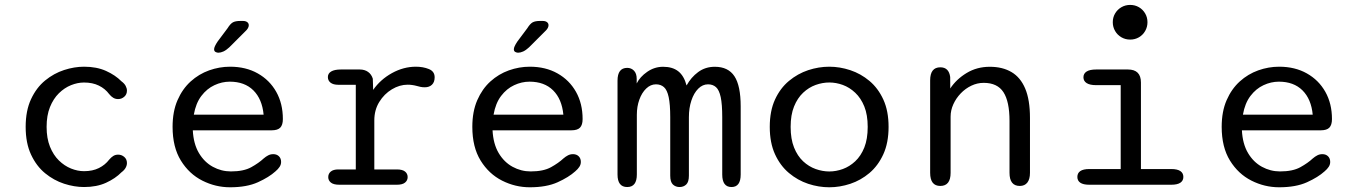

<svg xmlns="http://www.w3.org/2000/svg" viewBox="-20 -763 5611 793"><path d="M327.2 9.5Q287 9.5 244.7 -4.2Q202.3 -18 166.3 -47.5Q130.3 -77 108.2 -124.5Q86 -172 86 -239Q86 -306 108.2 -353.5Q130.3 -401 166.3 -430.5Q202.3 -460 244.7 -473.8Q287 -487.5 327.2 -487.5Q379.3 -487.5 417.9 -470.1Q456.5 -452.7 481.8 -427Q493.7 -418.3 499 -408.2Q504.3 -398.2 504.3 -388.8Q504.3 -373 493.2 -363.4Q482.2 -353.8 468 -353.8Q456.5 -353.8 447.7 -359.2Q438.8 -364.5 430.8 -374.5Q414.3 -396.7 388.4 -409.4Q362.5 -422.2 327 -422.2Q300.5 -422.2 273.2 -411.2Q246 -400.2 223.2 -377.8Q200.3 -355.3 186.4 -320.8Q172.5 -286.2 172.5 -239Q172.5 -191.8 186.4 -157.2Q200.3 -122.7 223.2 -100.3Q246 -78 273.2 -67Q300.5 -56 327 -56Q362.5 -56 388.4 -68.9Q414.3 -81.8 430.8 -103.5Q439 -113.2 447.8 -118.8Q456.5 -124.3 468 -124.3Q482.2 -124.3 493.2 -114.9Q504.3 -105.5 504.3 -89.5Q504.3 -79.8 498.8 -69.9Q493.3 -60 481.8 -51.5Q456.5 -25.7 417.9 -8.1Q379.3 9.5 327.2 9.5Z M930.3 10.5Q870.2 10.5 815.7 -17Q761.2 -44.5 727 -99.9Q692.8 -155.3 692.8 -239Q692.8 -302.5 713.2 -349.2Q733.5 -395.8 767.5 -426.6Q801.5 -457.3 843.8 -472.4Q886.2 -487.5 930 -487.5Q995.5 -487.5 1044.6 -459.8Q1093.7 -432.2 1121 -383.6Q1148.3 -335 1148.3 -271.3Q1148.3 -247 1137.6 -235.9Q1126.8 -224.8 1102.3 -224.8H776.3Q779.2 -168.7 801.6 -130.9Q824 -93.2 859.1 -74.1Q894.2 -55 933.7 -55Q986.3 -55 1017.7 -72.4Q1049 -89.8 1069 -108.5Q1078.2 -116.5 1087.8 -121.4Q1097.3 -126.3 1108.7 -126.3Q1123 -126.3 1132 -117.6Q1141 -108.8 1141 -94.3Q1141 -83.3 1134.8 -73.9Q1128.7 -64.5 1117.8 -55.3Q1091 -31 1045 -10.2Q999 10.5 930.3 10.5ZM780.5 -289.3H1068.8Q1062.7 -353.8 1026.5 -389.8Q990.3 -425.7 929 -425.7Q896.7 -425.7 865.6 -411.2Q834.5 -396.8 811.7 -366.8Q788.8 -336.8 780.5 -289.3ZM881.7 -545.3Q876.2 -545.3 870.2 -548.4Q864.3 -551.5 864.3 -559.7Q864.3 -569.8 878.8 -591.5L919.8 -646.3Q931.3 -664.8 941.9 -670.7Q952.5 -676.5 972.5 -676.5H983.7Q994.5 -676.5 1001 -671.7Q1007.5 -666.8 1007.5 -658.7Q1007.5 -646.7 993.3 -633.7L927 -567.5Q914 -555.5 902.8 -550.4Q891.5 -545.3 881.7 -545.3Z M1526 -63.2H1619.2Q1642.3 -63.2 1653 -54.4Q1663.7 -45.7 1663.7 -31.5Q1663.7 -17.7 1652.8 -8.8Q1642 0 1619.2 0H1381.7Q1357.8 0 1346.8 -8.8Q1335.7 -17.7 1335.7 -31.5Q1335.7 -45.7 1346.2 -54.4Q1356.7 -63.2 1377.3 -63.2H1449.5V-412.8H1377.7Q1356.5 -412.8 1345.3 -421.5Q1334.2 -430.2 1334.2 -444.7Q1334.2 -459.7 1347.9 -467.8Q1361.7 -476 1388 -476H1465.8Q1486.2 -476 1500.2 -466Q1514.3 -456 1519.8 -437.8L1521.2 -391.7Q1551.2 -434.7 1598.9 -461.1Q1646.7 -487.5 1697.7 -487.5Q1727.5 -487.5 1751.3 -477.8Q1775.2 -468.2 1775.2 -443.7Q1775.2 -423.8 1764.2 -413.2Q1753.2 -402.5 1734.5 -402.5Q1724.5 -402.5 1716.6 -404.2Q1708.7 -405.8 1700.2 -408.3Q1691.5 -410.7 1682.2 -411.9Q1672.8 -413.2 1663.7 -413.2Q1630.3 -413.2 1598.6 -394.1Q1566.8 -375 1546.4 -341.8Q1526 -308.7 1526 -265.8Z M2168.3 10.5Q2108.2 10.5 2053.7 -17Q1999.2 -44.5 1965 -99.9Q1930.8 -155.3 1930.8 -239Q1930.8 -302.5 1951.2 -349.2Q1971.5 -395.8 2005.5 -426.6Q2039.5 -457.3 2081.8 -472.4Q2124.2 -487.5 2168 -487.5Q2233.5 -487.5 2282.6 -459.8Q2331.7 -432.2 2359 -383.6Q2386.3 -335 2386.3 -271.3Q2386.3 -247 2375.6 -235.9Q2364.8 -224.8 2340.3 -224.8H2014.3Q2017.2 -168.7 2039.6 -130.9Q2062 -93.2 2097.1 -74.1Q2132.2 -55 2171.7 -55Q2224.3 -55 2255.7 -72.4Q2287 -89.8 2307 -108.5Q2316.2 -116.5 2325.8 -121.4Q2335.3 -126.3 2346.7 -126.3Q2361 -126.3 2370 -117.6Q2379 -108.8 2379 -94.3Q2379 -83.3 2372.8 -73.9Q2366.7 -64.5 2355.8 -55.3Q2329 -31 2283 -10.2Q2237 10.5 2168.3 10.5ZM2018.5 -289.3H2306.8Q2300.7 -353.8 2264.5 -389.8Q2228.3 -425.7 2167 -425.7Q2134.7 -425.7 2103.6 -411.2Q2072.5 -396.8 2049.7 -366.8Q2026.8 -336.8 2018.5 -289.3ZM2119.7 -545.3Q2114.2 -545.3 2108.2 -548.4Q2102.3 -551.5 2102.3 -559.7Q2102.3 -569.8 2116.8 -591.5L2157.8 -646.3Q2169.3 -664.8 2179.9 -670.7Q2190.5 -676.5 2210.5 -676.5H2221.7Q2232.5 -676.5 2239 -671.7Q2245.5 -666.8 2245.5 -658.7Q2245.5 -646.7 2231.3 -633.7L2165 -567.5Q2152 -555.5 2140.8 -550.4Q2129.5 -545.3 2119.7 -545.3Z M2786.7 9.5Q2770.5 9.5 2759.3 -0.9Q2748.2 -11.3 2748.2 -37.7V-278.8Q2748.2 -332.3 2741.8 -361.8Q2735.5 -391.3 2722.4 -403Q2709.3 -414.7 2689.2 -414.7Q2667 -414.7 2649 -397.4Q2631 -380.2 2620.7 -351.7Q2610.3 -323.2 2610.3 -288.7V-42.3Q2610.3 9.5 2570.5 9.5Q2530.5 9.5 2530.5 -42.3V-429.8Q2530.5 -482.7 2570.5 -482.7Q2587.3 -482.7 2598.5 -471.1Q2609.7 -459.5 2609.7 -437.2V-418.3Q2623.3 -445.8 2653.3 -466.5Q2683.3 -487.2 2718.8 -487.2Q2757.5 -487.2 2781.2 -468.7Q2805 -450.2 2815.7 -410Q2834 -443.5 2863.5 -465.3Q2893 -487.2 2932.3 -487.2Q2987.7 -487.2 3013.4 -448.1Q3039.2 -409 3039.2 -323.5V-42.3Q3039.2 9.5 3001.3 9.5Q2963 9.5 2963 -42.3V-278.8Q2963 -332.3 2956.7 -361.8Q2950.3 -391.3 2937.3 -403Q2924.3 -414.7 2904.2 -414.7Q2881.8 -414.7 2863.8 -396.7Q2845.8 -378.7 2835.6 -347.9Q2825.3 -317.2 2825.3 -279V-37.7Q2825.3 -11.3 2814.2 -0.9Q2803.2 9.5 2786.7 9.5Z M3405.2 10.5Q3361.3 10.5 3318 -3.8Q3274.7 -18.2 3238.6 -48.4Q3202.5 -78.7 3180.9 -126Q3159.3 -173.3 3159.3 -239Q3159.3 -304.7 3180.9 -351.8Q3202.5 -398.8 3238.6 -428.8Q3274.7 -458.8 3318 -473.2Q3361.3 -487.5 3405.2 -487.5Q3448.5 -487.5 3491.8 -473.2Q3535.2 -458.8 3571 -428.8Q3606.8 -398.8 3628.4 -351.8Q3650 -304.7 3650 -239Q3650 -173.3 3628.4 -126Q3606.8 -78.7 3571 -48.4Q3535.2 -18.2 3491.8 -3.8Q3448.5 10.5 3405.2 10.5ZM3405.2 -54.8Q3433.2 -54.8 3461 -64.9Q3488.8 -75 3512.2 -96.8Q3535.7 -118.7 3549.8 -153.8Q3563.8 -188.8 3563.8 -239Q3563.8 -288.5 3549.8 -323.2Q3535.7 -358 3512.2 -380Q3488.8 -402 3461 -412.2Q3433.2 -422.3 3405.2 -422.3Q3377.2 -422.3 3348.8 -412.2Q3320.5 -402 3297.1 -380Q3273.7 -358 3259.6 -323.2Q3245.5 -288.5 3245.5 -239Q3245.5 -188.8 3259.6 -153.8Q3273.7 -118.7 3297.1 -96.8Q3320.5 -75 3348.8 -64.9Q3377.2 -54.8 3405.2 -54.8Z M4192 5Q4149.5 5 4149.5 -49.3V-263.8Q4149.5 -343.5 4124.5 -382.2Q4099.5 -420.8 4042.8 -420.8Q4016.3 -420.8 3991.8 -409.1Q3967.2 -397.3 3948 -377.3Q3928.8 -357.3 3917.5 -332.4Q3906.2 -307.5 3906.2 -281.5V-49.3Q3906.2 5 3863.7 5Q3821.7 5 3821.7 -49.3V-431Q3821.7 -485 3863.7 -485Q3899.3 -485 3904.5 -444.8L3904.7 -397.5Q3929.8 -435.7 3972.2 -461.4Q4014.7 -487.2 4068.2 -487.2Q4120.5 -487.2 4157.7 -465.3Q4194.8 -443.5 4214.4 -397Q4234 -350.5 4234 -276.3V-49.3Q4234 -23 4223.2 -9Q4212.3 5 4192 5Z M4479 -64.8H4608.7V-411.3H4507.7Q4481.3 -411.3 4468.1 -419.8Q4454.8 -428.3 4454.8 -443.8Q4454.8 -459.3 4468.1 -467.7Q4481.3 -476 4507.7 -476H4638.5Q4692.3 -476 4692.3 -422.2V-64.8H4817.7Q4842.8 -64.8 4855.2 -56.4Q4867.5 -48 4867.5 -32.2Q4867.5 -16.8 4855.2 -8.4Q4842.8 0 4817.7 0H4479Q4454 0 4441.8 -8.4Q4429.7 -16.8 4429.7 -32.2Q4429.7 -48 4441.8 -56.4Q4454 -64.8 4479 -64.8ZM4576 -671.3Q4576 -691.2 4585.6 -707.4Q4595.2 -723.7 4611.6 -733.2Q4628 -742.7 4647.8 -742.7Q4667.8 -742.7 4684.1 -733.2Q4700.3 -723.7 4709.8 -707.4Q4719.3 -691.2 4719.3 -671.3Q4719.3 -651.5 4709.8 -635Q4700.3 -618.5 4684.1 -609Q4667.8 -599.5 4647.8 -599.5Q4628 -599.5 4611.6 -609Q4595.2 -618.5 4585.6 -635Q4576 -651.5 4576 -671.3Z M5263.3 10.5Q5203.2 10.5 5148.7 -17Q5094.2 -44.5 5060 -99.9Q5025.8 -155.3 5025.8 -239Q5025.8 -302.5 5046.2 -349.2Q5066.5 -395.8 5100.5 -426.6Q5134.5 -457.3 5176.8 -472.4Q5219.2 -487.5 5263 -487.5Q5328.5 -487.5 5377.6 -459.8Q5426.7 -432.2 5454 -383.6Q5481.3 -335 5481.3 -271.3Q5481.3 -247 5470.6 -235.9Q5459.8 -224.8 5435.3 -224.8H5109.3Q5112.2 -168.7 5134.6 -130.9Q5157 -93.2 5192.1 -74.1Q5227.2 -55 5266.7 -55Q5319.3 -55 5350.7 -72.4Q5382 -89.8 5402 -108.5Q5411.2 -116.5 5420.8 -121.4Q5430.3 -126.3 5441.7 -126.3Q5456 -126.3 5465 -117.6Q5474 -108.8 5474 -94.3Q5474 -83.3 5467.8 -73.9Q5461.7 -64.5 5450.8 -55.3Q5424 -31 5378 -10.2Q5332 10.5 5263.3 10.5ZM5113.5 -289.3H5401.8Q5395.7 -353.8 5359.5 -389.8Q5323.3 -425.7 5262 -425.7Q5229.7 -425.7 5198.6 -411.2Q5167.5 -396.8 5144.7 -366.8Q5121.8 -336.8 5113.5 -289.3Z"/></svg>

Font: Sono ExtraLight
Style: Regular
Weight: 200
Designer: Tyler Finck
Foundry: Tyler Finck
Version: Version 2.112